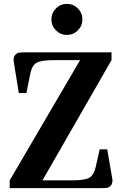

<svg xmlns="http://www.w3.org/2000/svg" viewBox="-20 -970 630 990"><path d="M499 0H30V-40L393 -660H260Q194 -660 169.5 -647Q145 -634 136 -589L116 -490H77L50 -658Q50 -678 59 -687.5Q68 -697 78.5 -698.5Q89 -700 111 -700H555V-660L199 -40H350Q415 -40 439.5 -53Q464 -66 474 -111L494 -200H533L560 -42Q560 -22 551 -12.5Q542 -3 531.5 -1.5Q521 0 499 0ZM268.5 -813.5Q245 -837 245 -870Q245 -903 268.5 -926.5Q292 -950 325 -950Q358 -950 381.5 -926.5Q405 -903 405 -870Q405 -837 381.5 -813.5Q358 -790 325 -790Q292 -790 268.5 -813.5Z"/></svg>

Font: Croissant One
Style: Regular
Weight: 400
Designer: Eduardo Rodriguez Tunni
Foundry: Eduardo Rodriguez Tunni
Version: Version 1.001